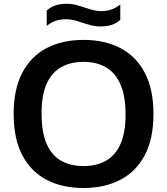

<svg xmlns="http://www.w3.org/2000/svg" viewBox="-20 -954 856 984"><path d="M408 9.5Q299.5 9.5 219.2 -32.2Q139 -74 94.5 -158.2Q50 -242.5 50 -370Q50 -497.5 94.5 -581.8Q139 -666 219.5 -707.8Q300 -749.5 408 -749.5Q517 -749.5 597.2 -707.5Q677.5 -665.5 722 -581.2Q766.5 -497 766.5 -370Q766.5 -243 722 -158.8Q677.5 -74.5 596.8 -32.5Q516 9.5 408 9.5ZM408 -103Q474.5 -103 523 -130.2Q571.5 -157.5 597.5 -215.8Q623.5 -274 623.5 -367Q623.5 -463 597 -522.5Q570.5 -582 522.2 -609.5Q474 -637 408 -637Q342.5 -637 294 -610Q245.5 -583 219.2 -525Q193 -467 193 -373Q193 -276 219 -216.8Q245 -157.5 293.2 -130.2Q341.5 -103 408 -103ZM494.5 -818.5Q468 -818.5 444.8 -824.8Q421.5 -831 400 -838Q380 -845 360 -850.2Q340 -855.5 318.5 -855.5Q288 -855.5 265 -847.2Q242 -839 219.5 -821.5V-900Q239 -917.5 263.2 -926Q287.5 -934.5 321.5 -934.5Q348.5 -934.5 371.5 -928.2Q394.5 -922 416 -914.5Q436.5 -908 456.2 -902.5Q476 -897 497.5 -897Q528.5 -897 551.2 -905.2Q574 -913.5 596.5 -931V-852.5Q577.5 -835 553 -826.8Q528.5 -818.5 494.5 -818.5Z"/></svg>

Font: Encode Sans SemiExpanded SemiBold
Style: Regular
Weight: 600
Width: 6
Designer: Multiple Designers
Foundry: Impallari Type
Version: Version 3.002